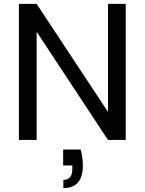

<svg xmlns="http://www.w3.org/2000/svg" viewBox="-20 -718 743 985"><path d="M625 0H534L168 -555V0H77V-698H168L534 -144V-698H625ZM394 49Q405 90 405 132Q405 247 305 247V205Q351 205 351 149V131H304V49Z"/></svg>

Font: DVN-Poppins
Style: Regular
Weight: 400
Designer: Ninad Kale (Devanagari), Jonny Pinhorn (Latin)
Foundry: Indian Type Foundry
Version: 4.004